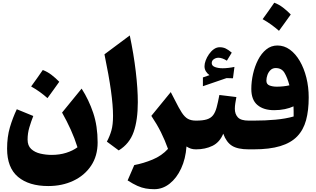

<svg xmlns="http://www.w3.org/2000/svg" viewBox="-20 -1089 2302 1400"><path d="M544.9 -15.1Q523.9 -82 495.8 -143.8Q467.8 -205.6 432.6 -268.1L575.2 -442.9Q627.4 -361.8 659.7 -265.9Q691.9 -169.9 691.9 -50.3Q691.9 48.3 644 119.6Q596.2 190.9 514.6 229.2Q433.1 267.6 332 267.6Q190.9 267.6 111.3 200.7Q31.7 133.8 31.7 -4.9Q31.7 -91.3 52.2 -160.6Q72.8 -230 102.5 -292.5L222.7 -243.2Q207 -203.6 194.1 -160.4Q181.2 -117.2 181.2 -71.3Q181.2 -26.9 207.3 -2.7Q233.4 21.5 273.9 31Q314.5 40.5 356.9 40.5Q414.1 40.5 462.2 25.4Q510.3 10.3 544.9 -15.1ZM292 -578.6Q325.7 -565.9 355.7 -543Q385.7 -520 412.1 -492.7Q391.1 -463.4 369.9 -433.6Q348.6 -403.8 326.2 -373.5Q300.3 -396.5 270.8 -418Q241.2 -439.5 207 -458.5Q229.5 -489.3 250.5 -519Q271.5 -548.8 292 -578.6Z M926.3 -830.6Q955.1 -693.8 970 -567.6Q984.9 -441.4 984.9 -343.8Q984.9 -213.4 954.6 -127Q924.3 -40.5 845.7 7.8L759.3 -56.2Q780.8 -96.7 792.5 -138.2Q804.2 -179.7 804.2 -244.6Q804.2 -318.8 789.1 -428Q773.9 -537.1 741.7 -692.9Z M1225.1 -417.5 1254.9 -359.9Q1284.2 -300.8 1305.4 -268.1Q1326.7 -235.4 1350.1 -222.4Q1373.5 -209.5 1409.2 -209.5H1409.7V0H1409.2Q1388.2 0 1372.1 -5.1Q1356 -10.3 1339.8 -21Q1333.5 68.8 1300.8 139.4Q1268.1 210 1217 250.2Q1166 290.5 1105 290.5Q1072.3 290.5 1043 285.4Q1013.7 280.3 982.2 266.4Q950.7 252.4 910.6 226.6L959 114.7Q1025.9 102.1 1092.5 74.5Q1159.2 46.9 1205.1 -3.4Q1182.6 -66.4 1153.6 -124.8Q1124.5 -183.1 1083.5 -244.1Z M1523.9 -628.9Q1523.9 -608.9 1547.9 -600.1Q1571.8 -591.3 1603.5 -591.3Q1622.6 -591.3 1646 -594Q1669.4 -596.7 1689.5 -601.1L1678.7 -518.1L1631.8 -519.5L1459.5 -460.4V-524.4L1507.3 -541Q1490.7 -553.2 1481 -569.3Q1471.2 -585.4 1471.2 -606Q1471.2 -624.5 1479.7 -647.9Q1488.3 -671.4 1503.7 -693.6Q1519 -715.8 1539.1 -730.2Q1559.1 -744.6 1582 -744.6Q1606 -744.6 1625.2 -735.6Q1644.5 -726.6 1669.9 -705.1L1634.3 -646.5Q1600.1 -668 1572.8 -668Q1554.7 -668 1539.3 -657.5Q1523.9 -647 1523.9 -628.9ZM1409.7 0Q1398.9 0 1393.3 -8.3Q1387.7 -16.6 1387.7 -39.6V-170.4Q1387.7 -193.4 1393.3 -201.4Q1398.9 -209.5 1409.7 -209.5Q1459 -209.5 1488 -218.5Q1517.1 -227.5 1533.4 -248.5Q1549.8 -269.5 1559.6 -305.7Q1569.3 -341.8 1579.6 -396.5L1703.6 -381.3Q1699.2 -357.9 1695.8 -336.2Q1692.4 -314.5 1692.4 -295.9Q1692.4 -257.3 1714.4 -233.4Q1736.3 -209.5 1793.9 -209.5H1794.4V0H1793.9Q1713.4 0 1671.9 -25.9Q1630.4 -51.8 1607.9 -114.3Q1582 -51.3 1529.3 -25.6Q1476.6 0 1409.7 0Z M2231 -377.9Q2231 -283.7 2211.7 -212.6Q2192.4 -141.6 2147 -94.5Q2101.6 -47.4 2023.7 -23.7Q1945.8 0 1829.1 0H1794.4Q1783.7 0 1778.1 -8.3Q1772.5 -16.6 1772.5 -39.6V-170.4Q1772.5 -193.4 1778.1 -201.4Q1783.7 -209.5 1794.4 -209.5H1828.6Q1914.6 -209.5 1988.8 -216.3Q2063 -223.1 2121.1 -239.7Q2121.6 -255.4 2121.1 -276.9Q2120.6 -298.3 2120.1 -313.5Q2093.3 -300.8 2056.9 -293.2Q2020.5 -285.6 1979 -285.6Q1901.9 -285.6 1857.2 -323.2Q1812.5 -360.8 1812.5 -440.4Q1812.5 -494.1 1825 -549.6Q1837.4 -605 1861.6 -652.3Q1885.7 -699.7 1921.4 -728.5Q1957 -757.3 2002.9 -757.3Q2052.2 -757.3 2093.8 -727.1Q2135.3 -696.8 2166 -644Q2196.8 -591.3 2213.9 -522.9Q2231 -454.6 2231 -377.9ZM2090.3 -466.8Q2075.2 -523.4 2054.4 -558.1Q2033.7 -592.8 1990.2 -592.8Q1967.8 -592.8 1952.6 -578.1Q1937.5 -563.5 1929.9 -542.2Q1922.4 -521 1922.4 -500.5Q1922.4 -474.6 1945.3 -465.8Q1968.3 -457 1998.5 -457Q2021 -457 2045.2 -459.5Q2069.3 -461.9 2090.3 -466.8ZM1980 -1069.3Q2013.7 -1056.6 2043.7 -1033.7Q2073.7 -1010.7 2100.1 -983.4Q2079.1 -954.1 2057.9 -924.3Q2036.6 -894.5 2014.2 -864.3Q1988.3 -887.2 1958.7 -908.7Q1929.2 -930.2 1895 -949.2Q1917.5 -980 1938.5 -1009.8Q1959.5 -1039.6 1980 -1069.3Z"/></svg>

Font: Pinar-DS1-FD ExtraBold
Style: Regular
Weight: 800
Designer: Amin Abedi
Version: Version 2.000